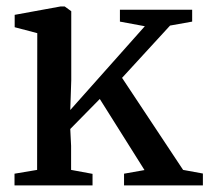

<svg xmlns="http://www.w3.org/2000/svg" viewBox="-20 -562 635 582"><path d="M92.5 -47 93 -461.5 24.5 -479.5V-517L164 -542.5H176L196 -528V-319L193 -228.5L419 -482.5L343.5 -496.5V-532.5H562.5V-496.5L495.5 -484.5L350 -326L535 -47L595 -36V0H356V-35.5L418 -46.5L282.5 -262L193 -171L195.5 -120V-47L260.5 -35V0H24V-35.5Z"/></svg>

Font: Merriweather 72pt
Style: Regular
Weight: 400
Version: Version 2.100